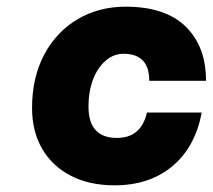

<svg xmlns="http://www.w3.org/2000/svg" viewBox="-20 -538 637 575"><path d="M76 -215Q76 -306 112.5 -374.5Q149 -443 212.5 -480.5Q276 -518 356 -518Q475 -518 536 -458.5Q597 -399 597 -296H427Q427 -377 350 -377Q320 -377 296 -356Q272 -335 258.5 -299.5Q245 -264 245 -219Q245 -125 330 -125Q403 -125 420 -201H584Q565 -98 496.5 -40.5Q428 17 323 17Q248 17 192.5 -11.5Q137 -40 106.5 -92Q76 -144 76 -215Z"/></svg>

Font: Overused Grotesk ExtraBold
Style: Italic
Weight: 800
Italic angle: -10°
Version: Version 0.003